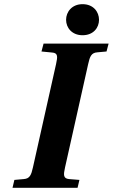

<svg xmlns="http://www.w3.org/2000/svg" viewBox="-20 -901 541 921"><path d="M297 -806C297 -768 325 -732 376 -732C428 -732 455 -768 455 -806C455 -844 428 -881 376 -881C325 -881 297 -844 297 -806ZM40 0H352L361 -38L311 -42C283 -45 284 -62 292 -98L403 -594C411 -630 418 -648 447 -650L491 -654L501 -692H189L179 -654L230 -649C258 -647 257 -630 249 -594L138 -98C130 -62 123 -44 94 -42L49 -38Z"/></svg>

Font: Heuristica
Style: Bold Italic
Weight: 700
Italic angle: -13°
Version: Version 1.0.1